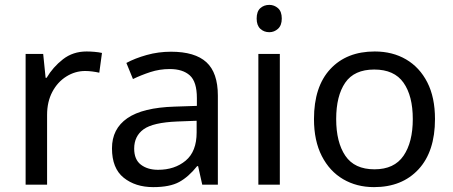

<svg xmlns="http://www.w3.org/2000/svg" viewBox="-20 -757 1857 787"><path d="M335 -546Q350 -546 367.5 -544.5Q385 -543 398 -540L387 -459Q374 -462 358.5 -464Q343 -466 329 -466Q288 -466 252 -443.5Q216 -421 194.5 -380.5Q173 -340 173 -286V0H85V-536H157L167 -438H171Q197 -482 238 -514Q279 -546 335 -546Z M681 -545Q779 -545 826 -502Q873 -459 873 -365V0H809L792 -76H788Q753 -32 714.5 -11Q676 10 608 10Q535 10 487 -28.5Q439 -67 439 -149Q439 -229 502 -272.5Q565 -316 696 -320L787 -323V-355Q787 -422 758 -448Q729 -474 676 -474Q634 -474 596 -461.5Q558 -449 525 -433L498 -499Q533 -518 581 -531.5Q629 -545 681 -545ZM707 -259Q607 -255 568.5 -227Q530 -199 530 -148Q530 -103 557.5 -82Q585 -61 628 -61Q696 -61 741 -98.5Q786 -136 786 -214V-262Z M1084 -737Q1104 -737 1119.5 -723.5Q1135 -710 1135 -681Q1135 -653 1119.5 -639Q1104 -625 1084 -625Q1062 -625 1047 -639Q1032 -653 1032 -681Q1032 -710 1047 -723.5Q1062 -737 1084 -737ZM1127 -536V0H1039V-536Z M1763 -269Q1763 -136 1695.5 -63Q1628 10 1513 10Q1442 10 1386.5 -22.5Q1331 -55 1299 -117.5Q1267 -180 1267 -269Q1267 -402 1334 -474Q1401 -546 1516 -546Q1589 -546 1644.5 -513.5Q1700 -481 1731.5 -419.5Q1763 -358 1763 -269ZM1358 -269Q1358 -174 1395.5 -118.5Q1433 -63 1515 -63Q1596 -63 1634 -118.5Q1672 -174 1672 -269Q1672 -364 1634 -418Q1596 -472 1514 -472Q1432 -472 1395 -418Q1358 -364 1358 -269Z"/></svg>

Font: Go Noto Current
Style: Regular
Weight: 400
Designer: Monotype Design Team
Foundry: Monotype Imaging Inc.
Version: Version 2.007; ttfautohint (v1.8) -l 8 -r 50 -G 200 -x 14 -D